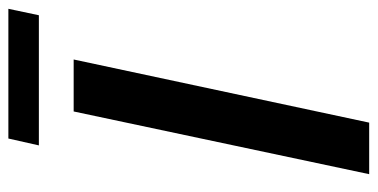

<svg xmlns="http://www.w3.org/2000/svg" viewBox="-236 -644 880 447"><g transform="rotate(-90 203.5 -420.0)"><path d="M22 0 168 -688H289L142 0ZM89 -769 105 -840H407L392 -769Z"/></g></svg>

Font: Saira Semi Condensed Medium
Style: Italic
Weight: 500
Width: 4
Italic angle: -12°
Designer: Hector Gatti with collaboration of the Omnibus-Type team
Foundry: Omnibus-Type
Version: Version 1.001; ttfautohint (v1.8)